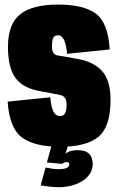

<svg xmlns="http://www.w3.org/2000/svg" viewBox="-20 -622 503 819"><path d="M236.5 4Q349 4 400.2 -38.8Q451.5 -81.5 451.5 -196Q451.5 -281 413.5 -321Q375.5 -361 308 -371Q250.5 -382 226 -385.5Q201.5 -389 201.5 -424.5Q201.5 -446.5 206.5 -459Q211.5 -471.5 227.5 -471.5Q244.5 -471.5 253.8 -450.5Q263 -429.5 266 -392.5L448 -411Q441 -526 388.5 -564.2Q336 -602.5 228 -602.5Q118 -602.5 66 -561Q14 -519.5 14 -422.5Q14 -332 46.8 -288.5Q79.5 -245 152.5 -233Q213 -222 238.5 -216.2Q264 -210.5 264 -177Q264 -152 257.8 -139.5Q251.5 -127 236.5 -127Q217.5 -127 207.8 -146.2Q198 -165.5 194.5 -207L12.5 -188.5Q20.5 -74 74.5 -35Q128.5 4 236.5 4ZM229.5 176.5Q259 176.5 285.8 169.5Q312.5 162.5 332.5 149.5Q352.5 136.5 364 118.5Q375.5 100.5 375.5 78Q375.5 49 359.8 33.8Q344 18.5 312 18.5Q284.5 18.5 268.5 27.5Q252.5 36.5 244 47.5L245 77Q249 73.5 253.8 71.5Q258.5 69.5 263.5 69.5Q270 69.5 272.8 71.8Q275.5 74 275.5 79.5Q275.5 88 265.5 93.8Q255.5 99.5 228.5 99.5Q214 99.5 199 97Q184 94.5 174.5 92.5L153.5 168.5Q171.5 172 192.5 174.2Q213.5 176.5 229.5 176.5ZM245 77 270 0H199.5L180 71Z"/></svg>

Font: Anybody ExtraCondensed Black
Style: Regular
Weight: 900
Width: 2
Version: Version 1.113;gftools[0.9.25]